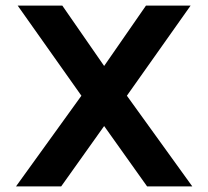

<svg xmlns="http://www.w3.org/2000/svg" viewBox="-20 -664 742 684"><path d="M37 0 270 -323 43 -644H202L351 -429L500 -644H659L432 -323L665 0H504L351 -215L198 0Z"/></svg>

Font: Kanit Medium
Style: Regular
Weight: 500
Designer: Katatrad Team
Foundry: CadsonDemak
Version: Version 2.000; ttfautohint (v1.8.3)